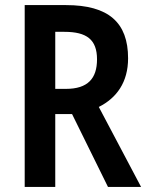

<svg xmlns="http://www.w3.org/2000/svg" viewBox="-20 -734 581 754"><path d="M239 -714H77V0H197V-286H263L404 0H534L368 -314C438 -349 483 -411 483 -505C483 -646 406 -714 239 -714ZM233 -609C320 -609 361 -579 361 -501C361 -426 325 -385 239 -385H197V-609Z"/></svg>

Font: Noto Sans Telugu Condensed SemiBold
Style: Regular
Weight: 600
Width: 3
Designer: Jelle Bosma - Monotype Design Team
Foundry: Monotype Imaging Inc.
Version: Version 2.005